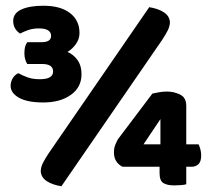

<svg xmlns="http://www.w3.org/2000/svg" viewBox="-20 -642 726 669"><path d="M125 -495Q158 -495 158 -517Q158 -543 115 -543Q95 -543 79 -537.5Q63 -532 50 -525Q26 -541 26 -569Q26 -596 54.5 -609Q83 -622 131 -622Q191 -622 224 -596.5Q257 -571 257 -527Q257 -506 244.5 -488.5Q232 -471 215 -461Q235 -453 249.5 -433.5Q264 -414 264 -383Q264 -338 227 -311.5Q190 -285 131 -285Q75 -285 46 -301.5Q17 -318 17 -343Q17 -357 24.5 -369.5Q32 -382 44 -387Q60 -378 77.5 -372Q95 -366 119 -366Q165 -366 165 -393Q165 -419 127 -419H75Q71 -425 68 -434.5Q65 -444 65 -456Q65 -470 67.5 -479Q70 -488 75 -495ZM500 -617Q531 -612 550.5 -599.5Q570 -587 572 -566Q572 -551 564.5 -536Q557 -521 545 -503L194 7Q163 2 143.5 -10.5Q124 -23 122 -44Q122 -59 129.5 -74Q137 -89 149 -107ZM629 -139H672Q675 -133 678 -122.5Q681 -112 681 -100Q681 -79 671.5 -70Q662 -61 648 -61H629V0Q623 2 611 3Q599 4 587 4Q563 4 549.5 -4Q536 -12 536 -39V-61H407Q394 -67 385.5 -79.5Q377 -92 377 -111Q377 -125 381 -135.5Q385 -146 391 -157L511 -316Q521 -318 534 -320.5Q547 -323 562 -323Q586 -323 607.5 -312.5Q629 -302 629 -273ZM539 -227 480 -139H539Z"/></svg>

Font: Baloo Cyrillic
Style: Regular
Weight: 400
Designer: Ek Type, Denis Ignatov
Foundry: Ek Type
Version: Version 1.50 July 26, 2019